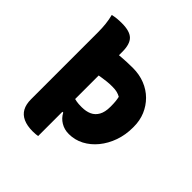

<svg xmlns="http://www.w3.org/2000/svg" viewBox="-195 -845 990 990"><g transform="rotate(45 300.0 -350.0)"><path d="M62 -703Q79 -707 94.5 -708.5Q110 -710 129 -710Q187 -710 211 -686.5Q235 -663 235 -607Q235 -531 235 -454Q235 -377 235 -300Q235 -223 235 -146.5Q235 -70 235 7Q229 8 220 9Q211 10 198 10Q157 10 129.5 -2.5Q102 -15 88.5 -39.5Q75 -64 75 -101Q75 -162 75 -223Q75 -284 75 -345.5Q75 -407 75 -468Q75 -529 75 -590Q75 -620 72 -648Q69 -676 62 -703ZM153 -572Q196 -579 241.5 -583Q287 -587 332 -587Q380 -587 420 -571Q460 -555 489 -526Q518 -497 534 -459Q550 -421 550 -376V-369Q550 -316 533.5 -269.5Q517 -223 488 -187.5Q459 -152 421 -132Q383 -112 339 -112Q307 -112 281 -127.5Q255 -143 241 -170H217V-267Q237 -262 250.5 -259.5Q264 -257 288 -257Q320 -257 343 -267.5Q366 -278 379 -301.5Q392 -325 392 -362V-370Q392 -387 390.5 -402Q389 -417 386 -430Q374 -437 360 -440.5Q346 -444 326 -444Q302 -444 286 -442Q270 -440 256 -438Q228 -433 213.5 -431Q199 -429 191 -429Q169 -429 158 -450Q147 -471 147 -515Q147 -532 148.5 -545.5Q150 -559 153 -572Z"/></g></svg>

Font: Recursive Monospace Casual ExtraBold
Style: Regular
Weight: 800
Version: Version 1.047